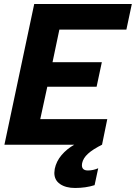

<svg xmlns="http://www.w3.org/2000/svg" viewBox="-20 -719 675 954"><path d="M250 140Q250 134 252 120Q260 82 286 51.5Q312 21 349 0H2L150 -699H635L608 -572H275L241 -410H486L460 -288H215L180 -127H513L487 0Q441 23 417 45Q393 67 388 92Q387 95 387 102Q387 128 417 128Q443 128 468 117L450 201Q406 215 353 215Q307 215 278.5 195.5Q250 176 250 140Z"/></svg>

Font: Prompt Semibold
Style: Italic
Weight: 600
Italic angle: -12°
Designer: Katatrad Team
Foundry: CadsonDemak
Version: Version 1.000